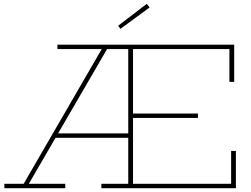

<svg xmlns="http://www.w3.org/2000/svg" viewBox="-20 -986 1314 1006"><path d="M511 0V-23H652V-729H281V-752H1207V-557H1182V-729H677V-23H1191V-195H1216V0ZM3 0V-23H104L523 -746H551L131 -23H322V0ZM264 -264V-287H667V-264ZM665 -368V-391H1017V-368ZM749 -966 764 -947 611 -835 599 -851Z"/></svg>

Font: Hepta Slab ExtraLight
Style: Regular
Weight: 200
Designer: Michael LaGattuta
Foundry: Michael LaGattuta
Version: Version 1.100